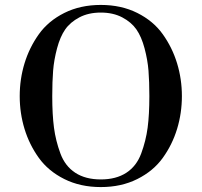

<svg xmlns="http://www.w3.org/2000/svg" viewBox="-20 -747 818 779"><path d="M79.5 -224Q60 -288 60 -357Q60 -426 79.5 -490Q99 -554 137.5 -608Q176 -662 241 -694.5Q306 -727 389 -727Q472 -727 537 -694.5Q602 -662 640.5 -608Q679 -554 698.5 -490Q718 -426 718 -357Q718 -288 698.5 -224Q679 -160 640.5 -106.5Q602 -53 537 -20.5Q472 12 389 12Q306 12 241 -20.5Q176 -53 137.5 -106.5Q99 -160 79.5 -224ZM586 -357Q586 -416 582.5 -460Q579 -504 566.5 -551Q554 -598 533.5 -627.5Q513 -657 476 -676.5Q439 -696 389 -696Q339 -696 302 -676.5Q265 -657 244.5 -627.5Q224 -598 211.5 -551Q199 -504 195.5 -460Q192 -416 192 -357Q192 -282 199 -229Q206 -176 225 -124.5Q244 -73 285.5 -46Q327 -19 389 -19Q451 -19 492.5 -46Q534 -73 553 -124.5Q572 -176 579 -229Q586 -282 586 -357Z"/></svg>

Font: Justus
Style: Oldstyle
Weight: 500
Version: Version 001.000